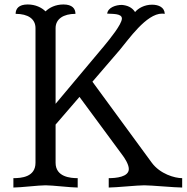

<svg xmlns="http://www.w3.org/2000/svg" viewBox="-20 -840 836 860"><path d="M229 -282 336 -406 530 -143C536 -135 557 -105 557 -83C557 -47 499 -42 467 -42V0C498 0 595 -10 626 -10C657 -10 764 0 796 0V-42C762 -42 697 -61 660 -111L394 -474L517 -617C555 -662 635 -779 706 -779C713 -779 714 -778 718 -778C717 -807 691 -819 661 -819C627 -819 599 -803 585 -786C571 -808 549 -816 526 -818C499 -818 464 -807 460 -779C481 -777 526 -781 526 -757C526 -731 470 -663 447 -635L229 -375V-714C229 -755 264 -778 318 -778C318 -801 304 -820 264 -820C229 -820 201 -806 184 -789C167 -806 139 -820 104 -820C64 -820 50 -801 50 -778C106 -778 139 -755 139 -714V-111C139 -47 76 -42 40 -42V0C71 0 153 -10 184 -10C215 -10 297 0 328 0V-42C296 -42 229 -47 229 -111Z"/></svg>

Font: Milonga
Style: Regular
Weight: 400
Designer: Pablo Impallari, Brenda Gallo, Rodrigo Fuenzalida
Foundry: Pablo Impallari, Brenda Gallo, Rodrigo Fuenzalida
Version: Version 1.000